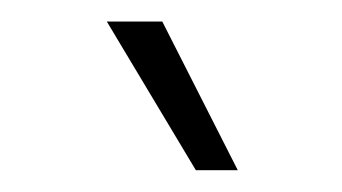

<svg xmlns="http://www.w3.org/2000/svg" viewBox="-20 -773 319 179"><path d="M162.6 -614.3 79.6 -752.9H131.3L201.7 -614.3Z"/></svg>

Font: Inter 18pt ExtraLight
Style: Regular
Weight: 250
Designer: Rasmus Andersson
Foundry: rsms
Version: Version 4.001;git-66647c0bb